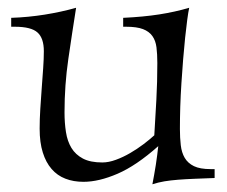

<svg xmlns="http://www.w3.org/2000/svg" viewBox="-20 -458 585 494"><path d="M8.8 -412.1Q52.7 -413.6 95.2 -420.4Q137.7 -427.2 175.8 -438Q165.5 -373 155.8 -306.2Q146 -239.3 146 -168.9Q146 -141.6 149.7 -118.2Q153.3 -94.7 163.8 -77.4Q174.3 -60.1 193.4 -50Q212.4 -40 243.2 -40Q259.8 -40 278.3 -46.9Q296.9 -53.7 314.9 -64.2Q333 -74.7 349.1 -86.9Q365.2 -99.1 377 -109.9Q379.9 -155.3 382.3 -201.2Q384.8 -247.1 384.8 -295.9Q384.8 -318.8 382.6 -336.2Q380.4 -353.5 372.1 -365.2Q363.8 -377 347.9 -383.1Q332 -389.2 304.2 -389.2H296.9V-412.1Q349.1 -414.6 389.6 -420.9Q430.2 -427.2 466.8 -438Q464.4 -426.8 461.7 -406.7Q459 -386.7 456.3 -360.8Q453.6 -335 451.2 -305.2Q448.7 -275.4 446.8 -244.4Q444.8 -213.4 443.8 -183.1Q442.9 -152.8 442.9 -126Q442.9 -103.5 445.1 -84.5Q447.3 -65.4 455.3 -51.8Q463.4 -38.1 479 -30.5Q494.6 -22.9 522 -22.9H532.2V0Q503.4 1 480.5 2Q457.5 2.9 438.5 4.4Q419.4 5.9 403.3 8.5Q387.2 11.2 372.1 16.1Q374 5.4 376.5 -7.6Q378.9 -20.5 380.9 -33.7Q382.8 -46.9 384.5 -59.3Q386.2 -71.8 387.2 -82Q330.6 -31.7 282.5 -11Q234.4 9.8 194.8 9.8Q168.9 9.8 148.2 1.7Q127.4 -6.3 112.8 -23.2Q98.1 -40 90.1 -65.7Q82 -91.3 82 -127Q82 -150.9 83.7 -178Q85.4 -205.1 87.4 -231.7Q89.4 -258.3 91.1 -282.7Q92.8 -307.1 92.8 -326.2Q92.8 -359.9 76.4 -374.5Q60.1 -389.2 18.1 -389.2H8.8Z"/></svg>

Font: Simonetta
Style: Regular
Weight: 400
Version: Version 1.004